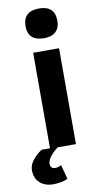

<svg xmlns="http://www.w3.org/2000/svg" viewBox="-153 -761 496 986"><g transform="rotate(-10 95.0 -268.0)"><path d="M42 -640Q42 -719 126 -719Q208 -719 208 -640Q208 -604 187 -584Q166 -564 126 -564Q83 -564 62.5 -584Q42 -604 42 -640ZM-54 93Q-54 65 -33 39.5Q-12 14 13 -2H57V-500H192V0H96Q67 23 54 42Q41 61 41 76Q41 102 67 102Q74 102 82 100Q90 98 98 93L118 168Q104 175 83 179Q62 183 43 183Q-1 183 -27.5 159Q-54 135 -54 93Z"/></g></svg>

Font: Haskoy ExtraBold
Style: Regular
Weight: 800
Designer: Ertekin Erdin
Foundry: Ertekin Erdin
Version: Version 2.000; ttfautohint (v1.8.4.7-5d5b)